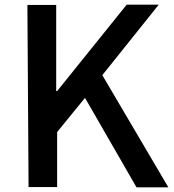

<svg xmlns="http://www.w3.org/2000/svg" viewBox="-20 -769 742 820"><path d="M102 30H224V-205L343 -351L563 31H699L417 -448L658 -749H521L224 -380H220V-748H97Z"/></svg>

Font: GenEiGothic-pro-SemiBold
Style: Regular
Weight: 500
Designer: Ryoko NISHIZUKA (kana & ideographs); Paul D. Hunt (Latin, Greek & Cyrillic); Wenlong ZHANG (bopomofo); Sandoll Communica
Foundry: Adobe Systems Incorporated; o_tamon
Version: Version 1.000.140830